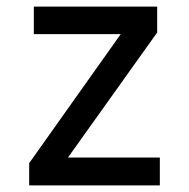

<svg xmlns="http://www.w3.org/2000/svg" viewBox="-20 -559 570 579"><path d="M68 0H462V-84H185L454 -461V-539H82V-456H344L68 -67Z"/></svg>

Font: Noto Sans Mono Condensed Medium
Style: Regular
Weight: 500
Width: 3
Designer: Monotype Design Team
Foundry: Monotype Imaging Inc.
Version: Version 2.014